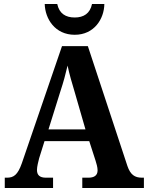

<svg xmlns="http://www.w3.org/2000/svg" viewBox="-20 -946 744 966"><path d="M356 -771C454 -771 504 -851 505 -926H443C433 -878 401 -858 356 -858C310 -858 278 -878 268 -926H205C207 -851 257 -771 356 -771ZM4 0H247V-52H211C179 -52 166 -66 166 -91C166 -108 173 -134 177 -150L204 -236H429L461 -137C465 -124 471 -105 471 -89C471 -62 452 -52 425 -52H394V0H704V-52H694C658 -52 636 -67 621 -111L422 -714H292L90 -125C69 -65 48 -52 15 -52H4ZM224 -295 284 -487C299 -532 310 -573 320 -616C329 -572 342 -529 356 -482L410 -295Z"/></svg>

Font: Noto Serif Georgian SemiCondensed Bold
Style: Regular
Weight: 700
Width: 4
Designer: Monotype Design Team, Akaki Razmadze
Foundry: Google LLC
Version: Version 2.003